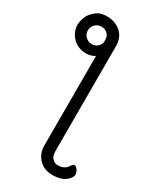

<svg xmlns="http://www.w3.org/2000/svg" viewBox="-224 -782 879 1052"><g transform="rotate(30 215.0 -256.5)"><path d="M181 -578V-585Q181 -600 178 -611Q174 -620 167 -628Q151 -644 128 -644Q105 -644 88.5 -628Q72 -612 72 -589Q72 -566 88.5 -550Q105 -534 128 -534Q151 -534 167 -550Q178 -562 181 -578ZM181 -489Q155 -474 124 -474Q92 -474 65 -489.5Q38 -505 22.5 -532Q7 -559 7 -591Q13 -640 34 -664Q55 -688 74.5 -698Q94 -708 127 -708Q160 -708 188 -694Q249 -664 249 -589V72Q249 103 263.5 118.5Q278 134 298 134Q344 134 363 98Q370 87 379.5 87Q389 87 399 102.5Q409 118 409 130.5Q409 143 396 158Q366 195 299 195Q232 195 198 141Q181 114 181 76Z"/></g></svg>

Font: Fusion Kai T
Style: Regular
Weight: 400
Designer: Fontworks Inc.
Version: Version 24.134;May 13, 2024